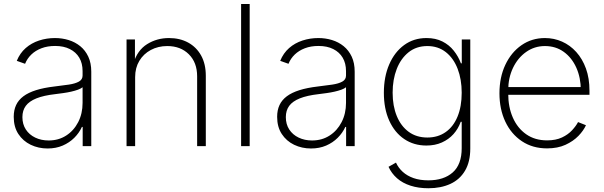

<svg xmlns="http://www.w3.org/2000/svg" viewBox="-20 -748 3094 983"><path d="M223.6 12.2Q176.8 12.2 137.2 -6.8Q97.7 -25.9 74 -62Q50.3 -98.1 50.3 -149.9Q50.3 -184.1 62.5 -210.2Q74.7 -236.3 99.9 -255.1Q125 -273.9 164.6 -286.4Q204.1 -298.8 258.8 -305.2Q300.3 -310.1 332.8 -314.9Q365.2 -319.8 384 -330.3Q402.8 -340.8 402.8 -361.3V-383.8Q402.8 -423.8 386 -452.4Q369.1 -481 337.6 -496.8Q306.2 -512.7 262.2 -512.7Q223.1 -512.7 192.4 -501Q161.6 -489.3 140.4 -468.8Q119.1 -448.2 108.4 -421.4L65.9 -436.5Q82 -476.1 111.6 -502Q141.1 -527.8 179.9 -540.5Q218.8 -553.2 261.2 -553.2Q297.9 -553.2 331.3 -543Q364.7 -532.7 390.9 -511.5Q417 -490.2 432.1 -457.8Q447.3 -425.3 447.3 -380.9V0H403.3V-98.1H399.4Q385.3 -67.4 360.4 -42.5Q335.4 -17.6 301 -2.7Q266.6 12.2 223.6 12.2ZM229 -28.8Q279.8 -28.8 318.8 -54Q357.9 -79.1 380.4 -122.8Q402.8 -166.5 402.8 -221.2V-301.3Q394.5 -294.4 379.2 -288.8Q363.8 -283.2 344.5 -278.8Q325.2 -274.4 304.2 -271.5Q283.2 -268.6 263.2 -266.1Q203.6 -259.3 166.5 -244.4Q129.4 -229.5 112.1 -206.1Q94.7 -182.6 94.7 -148.4Q94.7 -111.8 112.3 -85Q129.9 -58.1 160.4 -43.5Q190.9 -28.8 229 -28.8Z M671.9 -353V0H627.9V-545.9H670.9V-423.8H663.1Q683.1 -490.7 733.2 -522Q783.2 -553.2 845.2 -553.2Q900.9 -553.2 943.4 -530Q985.8 -506.8 1009.8 -463.6Q1033.7 -420.4 1033.7 -359.9V0H989.3V-357.4Q989.3 -427.7 947 -470Q904.8 -512.2 836.4 -512.2Q789.6 -512.2 752.2 -492.2Q714.8 -472.2 693.4 -436.5Q671.9 -400.9 671.9 -353Z M1258.3 -727.5V0H1214.4V-727.5Z M1572.3 12.2Q1525.4 12.2 1485.8 -6.8Q1446.3 -25.9 1422.6 -62Q1398.9 -98.1 1398.9 -149.9Q1398.9 -184.1 1411.1 -210.2Q1423.3 -236.3 1448.5 -255.1Q1473.6 -273.9 1513.2 -286.4Q1552.7 -298.8 1607.4 -305.2Q1648.9 -310.1 1681.4 -314.9Q1713.9 -319.8 1732.7 -330.3Q1751.5 -340.8 1751.5 -361.3V-383.8Q1751.5 -423.8 1734.6 -452.4Q1717.8 -481 1686.3 -496.8Q1654.8 -512.7 1610.8 -512.7Q1571.8 -512.7 1541 -501Q1510.3 -489.3 1489 -468.8Q1467.8 -448.2 1457 -421.4L1414.6 -436.5Q1430.7 -476.1 1460.2 -502Q1489.7 -527.8 1528.6 -540.5Q1567.4 -553.2 1609.9 -553.2Q1646.5 -553.2 1679.9 -543Q1713.4 -532.7 1739.5 -511.5Q1765.6 -490.2 1780.8 -457.8Q1795.9 -425.3 1795.9 -380.9V0H1752V-98.1H1748Q1733.9 -67.4 1709 -42.5Q1684.1 -17.6 1649.7 -2.7Q1615.2 12.2 1572.3 12.2ZM1577.6 -28.8Q1628.4 -28.8 1667.5 -54Q1706.5 -79.1 1729 -122.8Q1751.5 -166.5 1751.5 -221.2V-301.3Q1743.2 -294.4 1727.8 -288.8Q1712.4 -283.2 1693.1 -278.8Q1673.8 -274.4 1652.8 -271.5Q1631.8 -268.6 1611.8 -266.1Q1552.2 -259.3 1515.1 -244.4Q1478 -229.5 1460.7 -206.1Q1443.4 -182.6 1443.4 -148.4Q1443.4 -111.8 1460.9 -85Q1478.5 -58.1 1509 -43.5Q1539.6 -28.8 1577.6 -28.8Z M2173.3 215.8Q2122.6 215.8 2081.8 202.6Q2041 189.5 2012.7 164.6Q1984.4 139.6 1969.2 106L2007.3 84.5Q2019.5 111.3 2042 131.8Q2064.5 152.3 2097.2 163.8Q2129.9 175.3 2173.3 175.3Q2252 175.3 2297.9 134.8Q2343.8 94.2 2343.8 10.7V-124.5H2338.9Q2326.2 -88.9 2301.8 -61.5Q2277.3 -34.2 2242.4 -18.6Q2207.5 -2.9 2163.1 -2.9Q2098.6 -2.9 2049.6 -36.1Q2000.5 -69.3 1972.9 -130.1Q1945.3 -190.9 1945.3 -272.9Q1945.3 -355 1972.7 -418.2Q2000 -481.4 2049.1 -517.3Q2098.1 -553.2 2163.6 -553.2Q2210.4 -553.2 2245.1 -535.6Q2279.8 -518.1 2303.2 -488.5Q2326.7 -459 2339.8 -423.8H2344.2V-545.9H2387.7V12.7Q2387.7 80.6 2360.8 126Q2334 171.4 2285.6 193.6Q2237.3 215.8 2173.3 215.8ZM2168 -43.9Q2222.2 -43.9 2261.7 -71.8Q2301.3 -99.6 2322.5 -151.1Q2343.8 -202.6 2343.8 -273.4Q2343.8 -341.8 2323 -395.8Q2302.2 -449.7 2262.7 -481Q2223.1 -512.2 2168 -512.2Q2111.8 -512.2 2072 -480.5Q2032.2 -448.7 2011.2 -394.8Q1990.2 -340.8 1990.2 -273.4Q1990.2 -205.6 2011.5 -153.8Q2032.7 -102.1 2072.5 -73Q2112.3 -43.9 2168 -43.9Z M2780.8 11.7Q2707 11.7 2652.1 -24.9Q2597.2 -61.5 2567.1 -125.2Q2537.1 -189 2537.1 -270.5Q2537.1 -352.1 2567.1 -416Q2597.2 -480 2649.9 -516.6Q2702.6 -553.2 2770 -553.2Q2816.4 -553.2 2857.7 -534.9Q2898.9 -516.6 2930.4 -481.7Q2961.9 -446.8 2980 -397Q2998 -347.2 2998 -283.2V-262.7H2564.9V-302.2H2974.1L2953.6 -286.6Q2953.6 -350.1 2930.7 -401.4Q2907.7 -452.6 2866.5 -482.4Q2825.2 -512.2 2770 -512.2Q2716.3 -512.2 2673.6 -481.9Q2630.9 -451.7 2606.4 -400.4Q2582 -349.1 2582 -286.1V-268.1Q2582 -199.7 2605.7 -145.8Q2629.4 -91.8 2674.1 -60.5Q2718.8 -29.3 2780.8 -29.3Q2825.7 -29.3 2857.2 -44.2Q2888.7 -59.1 2908.9 -81.1Q2929.2 -103 2939.5 -123L2980 -106.9Q2967.8 -79.6 2941.4 -52.2Q2915 -24.9 2875 -6.6Q2835 11.7 2780.8 11.7Z"/></svg>

Font: Inter ExtraLight
Style: Regular
Weight: 250
Designer: Rasmus Andersson
Foundry: rsms
Version: Version 4.001;git-66647c0bb